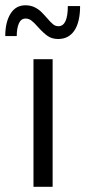

<svg xmlns="http://www.w3.org/2000/svg" viewBox="-43 -714 326 734"><path d="M85 0V-487.8H158.2V0ZM102.5 -610.4Q87.9 -627 77.6 -635Q67.4 -643.1 55.2 -643.1Q37.1 -643.1 29.1 -624.3Q21 -605.5 21 -576.2H-22.9Q-22.9 -628.9 -2.9 -661.4Q17.1 -693.8 54.2 -693.8Q73.2 -693.8 88.1 -686.8Q103 -679.7 113.3 -669.9Q123.5 -660.2 136.7 -645Q150.4 -628.9 159.7 -621.3Q168.9 -613.8 180.2 -613.8Q216.3 -613.8 216.3 -690.9H263.2Q263.2 -629.9 241.5 -597.4Q219.7 -564.9 179.2 -564.9Q155.8 -564.9 139.2 -576.4Q122.6 -587.9 102.5 -610.4Z"/></svg>

Font: Acari Sans Light
Style: Regular
Weight: 300
Designer: Alfredo Marco Pradil and Stefan Peev
Foundry: Hanken Design Co.
Version: Version 1.045;January 11, 2019;FontCreator 11.5.0.2425 64-bi